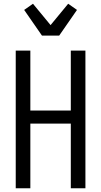

<svg xmlns="http://www.w3.org/2000/svg" viewBox="-20 -1005 540 1025"><path d="M64 0V-735H142V-415H358V-735H436V0H358V-345H142V0ZM204 -815 109 -952 156 -985 250 -871 344 -985 391 -952 296 -815Z"/></svg>

Font: Iosevka Term Curly
Style: Regular
Weight: 400
Designer: Belleve Invis
Foundry: Belleve Invis
Version: Version 32.3.0